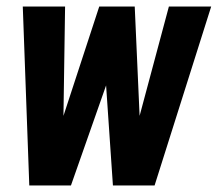

<svg xmlns="http://www.w3.org/2000/svg" viewBox="-20 -570 669 590"><path d="M70 0 50 -550H180L175 -214L285 -550H394L409 -214L499 -550H629L455 0H327L306 -307.5L198 0Z"/></svg>

Font: Mohave
Style: Bold Italic
Weight: 700
Italic angle: -8°
Designer: Gumpita Rahayu
Foundry: Tokotype
Version: Version 2.003; ttfautohint (v1.8.3)